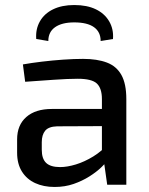

<svg xmlns="http://www.w3.org/2000/svg" viewBox="-20 -734 593 763"><path d="M310 -500Q366 -500 404.5 -485.5Q443 -471 462.5 -436Q482 -401 482 -340V0H406L391 -106L385 -118V-340Q385 -383 365 -402Q345 -421 289 -421Q251 -421 193.5 -417Q136 -413 80 -409L71 -478Q105 -484 146.5 -489Q188 -494 231 -497Q274 -500 310 -500ZM438 -301 437 -233 207 -232Q173 -231 159.5 -214.5Q146 -198 146 -169V-139Q146 -103 163.5 -86.5Q181 -70 219 -70Q247 -70 281.5 -80.5Q316 -91 351 -112.5Q386 -134 414 -167V-104Q404 -90 384 -70.5Q364 -51 335.5 -33Q307 -15 272.5 -3Q238 9 197 9Q153 9 119.5 -6.5Q86 -22 67 -52.5Q48 -83 48 -127V-180Q48 -237 84.5 -269Q121 -301 186 -301ZM172 -571 124 -579Q121 -618 138.5 -649Q156 -680 191 -697Q226 -714 275 -714Q326 -714 361 -697Q396 -680 414 -649Q432 -618 429 -579L380 -571Q380 -607 353.5 -626Q327 -645 275 -645Q226 -645 199 -626Q172 -607 172 -571Z"/></svg>

Font: Exo 2 Medium
Style: Regular
Weight: 500
Designer: Natanael Gama
Foundry: Natanael Gama
Version: Version 2.010